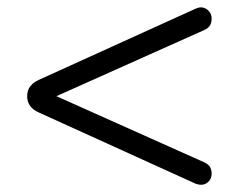

<svg xmlns="http://www.w3.org/2000/svg" viewBox="-20 -549 640 523"><path d="M512 -49 87 -242Q54 -256 54 -287Q54 -303 62.5 -314Q71 -325 87 -332L512 -525Q525 -531 534.5 -528Q544 -525 550 -517.5Q556 -510 556.5 -500Q557 -490 553 -481.5Q549 -473 536 -467L89 -267V-307L536 -107Q549 -101 553 -92.5Q557 -84 556.5 -74Q556 -64 550 -56.5Q544 -49 534.5 -46.5Q525 -44 512 -49Z"/></svg>

Font: Nunito ExtraLight
Style: Regular
Weight: 400
Version: Version 3.602